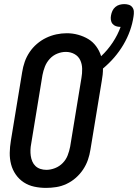

<svg xmlns="http://www.w3.org/2000/svg" viewBox="-20 -908 673 936"><path d="M204 8Q175 8 147 2Q119 -4 96 -19Q73 -34 57 -57Q41 -80 34 -107Q27 -134 27.5 -163Q28 -192 33 -222L88 -556Q92 -582 100.5 -606.5Q109 -631 124 -653.5Q139 -676 160 -694Q181 -712 205 -723.5Q229 -735 254.5 -740.5Q280 -746 306 -746Q334 -746 361 -738.5Q388 -731 410.5 -717.5Q433 -704 449 -682Q465 -660 473 -634Q505 -664 529.5 -701Q554 -738 568 -777Q568 -777 567.5 -777Q567 -777 566 -777Q555 -777 545 -780.5Q535 -784 528.5 -792Q522 -800 520.5 -811Q519 -822 521 -832Q523 -844 528 -855Q533 -866 542.5 -874Q552 -882 563.5 -885Q575 -888 586 -888Q598 -888 608.5 -884.5Q619 -881 625.5 -872Q632 -863 632.5 -851.5Q633 -840 631 -828Q626 -793 613.5 -758Q601 -723 581.5 -690Q562 -657 537 -628Q512 -599 482 -574Q482 -559 480.5 -544Q479 -529 476 -513L421 -179Q417 -153 408.5 -128.5Q400 -104 385 -81.5Q370 -59 349.5 -41Q329 -23 304.5 -11.5Q280 0 254.5 4Q229 8 204 8ZM206 -80Q227 -80 248.5 -88.5Q270 -97 286 -113.5Q302 -130 310 -151Q318 -172 322 -193L377 -528Q381 -550 380.5 -573Q380 -596 371 -615Q362 -634 343 -644.5Q324 -655 301 -655Q280 -655 259 -646.5Q238 -638 222.5 -621Q207 -604 199 -583.5Q191 -563 187 -542L132 -207Q129 -192 128.5 -177Q128 -162 130 -148Q132 -134 137.5 -121Q143 -108 153 -98.5Q163 -89 177 -84.5Q191 -80 206 -80Q206 -80 206 -80Q206 -80 206 -80Z"/></svg>

Font: Iosevka Curly Semibold Oblique
Style: Regular
Weight: 600
Italic angle: -9°
Monospace: yes
Designer: Belleve Invis
Foundry: Belleve Invis
Version: Version 11.1.0; ttfautohint (v1.8.3)